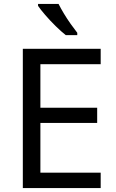

<svg xmlns="http://www.w3.org/2000/svg" viewBox="-20 -964 596 984"><path d="M496 0H97V-714H496V-635H187V-412H478V-334H187V-79H496ZM280 -944Q291 -922 307.5 -894.5Q324 -867 342.5 -841Q361 -815 376 -796V-784H317Q294 -802 265 -830.5Q236 -859 211.5 -887.5Q187 -916 175 -934V-944Z"/></svg>

Font: Noto Sans Tifinagh Hawad
Style: Regular
Weight: 400
Designer: JamraPatel
Foundry: JamraPatel LLC
Version: Version 2.006; ttfautohint (v1.8.4.7-5d5b)